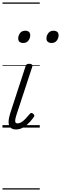

<svg xmlns="http://www.w3.org/2000/svg" viewBox="-20 -1030 493 1550"><path d="M109 15Q85 15 71 5Q57 -5 52 -22.5Q47 -40 50.5 -64Q54 -88 63 -117L186 -494Q190 -506 196 -510.5Q202 -515 217 -515Q231 -515 237.5 -509Q244 -503 241 -493L113 -103Q105 -78 103 -63Q101 -48 105.5 -41Q110 -34 120 -34Q138 -34 155.5 -45.5Q173 -57 189.5 -75Q206 -93 219 -109Q226 -118 233 -118Q240 -118 247 -112Q256 -105 257 -99Q258 -93 254 -87Q242 -69 220.5 -45Q199 -21 170.5 -3Q142 15 109 15ZM167 -683Q149 -683 138 -692Q127 -701 127 -719Q127 -743 141.5 -762.5Q156 -782 184 -782Q202 -782 213 -773Q224 -764 224 -745Q224 -722 209.5 -702.5Q195 -683 167 -683ZM396 -683Q378 -683 366.5 -692Q355 -701 355 -719Q355 -743 370 -762.5Q385 -782 413 -782Q430 -782 441.5 -773Q453 -764 453 -745Q453 -722 438.5 -702.5Q424 -683 396 -683ZM0 490H301V500H0ZM0 -20H301V0H0ZM0 -505H301V-500H0ZM0 -1010H301V-1000H0Z"/></svg>

Font: Playwrite US Trad Guides
Style: Regular
Weight: 400
Designer: Veronika Burian, José Scaglione
Foundry: TypeTogether
Version: Version 1.003